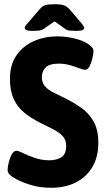

<svg xmlns="http://www.w3.org/2000/svg" viewBox="-20 -880 500 908"><path d="M223 8Q169 8 126.5 -5Q84 -18 57 -33Q39 -42 27.5 -52.5Q16 -63 16 -77Q16 -89 21 -110.5Q26 -132 35.5 -149.5Q45 -167 58 -167Q67 -167 90 -155.5Q113 -144 145.5 -133Q178 -122 213 -122Q248 -122 270.5 -136.5Q293 -151 293 -190Q293 -220 274.5 -238.5Q256 -257 227 -271Q198 -285 167 -301Q127 -321 95 -347Q63 -373 45 -411.5Q27 -450 27 -507Q27 -574 58 -618.5Q89 -663 140 -685.5Q191 -708 251 -708Q291 -708 331 -698.5Q371 -689 395 -673Q405 -666 413.5 -658Q422 -650 422 -639Q422 -625 417 -604Q412 -583 403.5 -566.5Q395 -550 383 -550Q373 -550 354 -557.5Q335 -565 310 -572Q285 -579 258 -579Q212 -579 195 -560Q178 -541 178 -516Q178 -488 193.5 -471Q209 -454 234.5 -441.5Q260 -429 289 -415Q331 -394 366.5 -368.5Q402 -343 423.5 -304Q445 -265 445 -204Q445 -137 416.5 -89.5Q388 -42 338 -17Q288 8 223 8ZM137 -734Q111 -734 104 -738Q97 -742 97 -748Q97 -751 99.5 -756Q102 -761 114 -774L168 -837Q180 -851 193.5 -855.5Q207 -860 238 -860Q268 -860 282 -855Q296 -850 309 -836L362 -774Q373 -761 375.5 -756Q378 -751 378 -748Q378 -742 371 -738Q364 -734 339 -734Q326 -734 312.5 -735Q299 -736 290 -742L238 -779L183 -741Q174 -736 162 -735Q150 -734 137 -734Z"/></svg>

Font: Asap Semi Condensed
Style: Bold
Weight: 700
Width: 4
Designer: Pablo Cosgaya
Foundry: Omnibus-Type
Version: Version 3.001; ttfautohint (v1.8.4.7-5d5b)